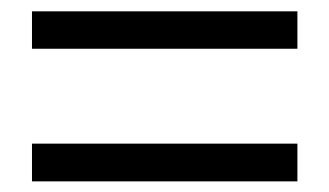

<svg xmlns="http://www.w3.org/2000/svg" viewBox="-20 -543 595 347"><path d="M37.8 -454.9V-522.5H517.5V-454.9ZM37.8 -215.2V-283.4H517.5V-215.2Z"/></svg>

Font: Noto Sans JP
Style: Regular
Weight: 100
Designer: Ryoko NISHIZUKA 西塚涼子 (kana, bopomofo & ideographs); Paul D. Hunt (Latin, Greek & Cyrillic); Sandoll Communications 산돌커뮤니
Foundry: Adobe
Version: Version 2.004;hotconv 1.0.118;makeotfexe 2.5.65603